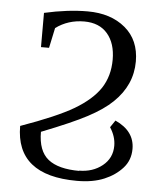

<svg xmlns="http://www.w3.org/2000/svg" viewBox="-50 -706 641 760"><g transform="rotate(5 270.5 -326.0)"><path d="M290 -30 288 -31Q343 -31 381 -61.5Q419 -92 419 -141Q419 -178 396 -213L415 -241Q492 -206 492 -135Q492 -90 463.5 -58.5Q435 -27 392 -9Q347 10 284 10Q41 10 41 -187Q182 -237 250 -277Q319 -318 351 -366Q383 -415 383 -480Q383 -545 350.5 -583Q318 -621 258 -621Q194 -621 145 -585L128 -505H96V-641Q189 -662 268 -662Q360 -662 417.5 -614Q475 -566 475 -481Q475 -387 402 -317Q367 -283 305 -250Q247 -219 125 -171Q125 -95 165.5 -62.5Q206 -30 290 -30Z"/></g></svg>

Font: Libra Serif Modern
Style: Regular
Weight: 400
Designer: Stefan Peev, Context Ltd
Foundry: Stefan Peev, Context Ltd
Version: Version 1.000